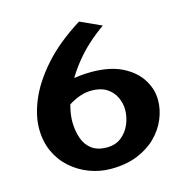

<svg xmlns="http://www.w3.org/2000/svg" viewBox="-106 -809 882 918"><g transform="rotate(-15 334.5 -350.0)"><path d="M333 10Q277 10 226 -9.5Q175 -29 135 -64.5Q95 -100 72 -150.5Q49 -201 49 -264Q49 -329 80.5 -404.5Q112 -480 181.5 -559Q251 -638 366 -710L471 -662Q385 -602 327 -530.5Q269 -459 240 -386.5Q211 -314 211 -253Q212 -207 225 -171Q238 -135 266.5 -114.5Q295 -94 340 -94Q382 -94 411 -116.5Q440 -139 455 -174Q470 -209 470 -246Q470 -279 455.5 -309Q441 -339 412 -357.5Q383 -376 337 -376Q290 -376 238 -347Q186 -318 144 -259L136 -416Q191 -439 248 -450.5Q305 -462 359 -462Q452 -462 512.5 -431.5Q573 -401 603.5 -352.5Q634 -304 634 -250Q634 -203 614.5 -156.5Q595 -110 557 -72.5Q519 -35 463 -12.5Q407 10 333 10Z"/></g></svg>

Font: Marhey Medium
Style: Regular
Weight: 500
Designer: Nur Syamsi & Bustanul Arifin
Foundry: Namelatype
Version: Version 1.000